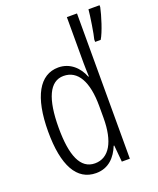

<svg xmlns="http://www.w3.org/2000/svg" viewBox="-142 -847 779 944"><g transform="rotate(-20 247.0 -375.0)"><path d="M197 10C264 10 302 -35 323 -87H326L334 0H376V-760H323V-520C323 -498 324 -476 325 -449H322C303 -499 260 -542 198 -542C100 -542 44 -444 44 -262C44 -85 96 10 197 10ZM494 -750V-760H436C434 -731 418 -630 412 -611V-598H441C461 -630 486 -711 494 -750ZM208 -37C132 -37 99 -117 99 -262C99 -413 135 -494 208 -494C283 -494 323 -422 323 -295V-233C323 -109 282 -37 208 -37Z"/></g></svg>

Font: Noto Sans Gujarati UI ExtraCondensed Light
Style: Regular
Weight: 300
Width: 2
Designer: Jelle Bosma - Monotype Design Team, Universal Thirst
Foundry: Monotype Imaging Inc.
Version: Version 2.106